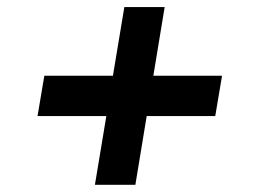

<svg xmlns="http://www.w3.org/2000/svg" viewBox="-20 -554 713 531"><path d="M594.1 -344.5H404.1L435.4 -534.4H323.9L292.3 -344.5H102.6L83.8 -233H274.1L242.5 -43H354.4L385.7 -233H575.3Z"/></svg>

Font: TID UI Semi Bold
Style: Italic
Weight: 600
Italic angle: -9.39999°
Designer: The TID Project Authors
Foundry: Bakken & Bæck
Version: Version 1.001;hotconv 1.0.109;makeotfexe 2.5.65596